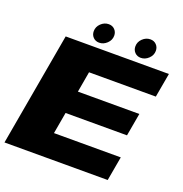

<svg xmlns="http://www.w3.org/2000/svg" viewBox="-156 -948 1022 1075"><g transform="rotate(20 355.0 -411.0)"><path d="M-12.5 0 106.5 -675H721.5L696 -531H298L276.5 -408H642.5L618.5 -272H252.5L230 -144H628L602.5 0ZM542 -706Q520 -706 506 -720.5Q492 -735 492 -756.5Q492 -783 512.2 -802.5Q532.5 -822 558.5 -822Q580.5 -822 594.5 -807.5Q608.5 -793 608.5 -771.5Q608.5 -745 588 -725.5Q567.5 -706 542 -706ZM294 -706Q272 -706 258 -720.5Q244 -735 244 -756.5Q244 -783 264.2 -802.5Q284.5 -822 310.5 -822Q332.5 -822 346.5 -807.5Q360.5 -793 360.5 -771.5Q360.5 -745 340 -725.5Q319.5 -706 294 -706Z"/></g></svg>

Font: Anybody ExtraExpanded ExtraBold
Style: Italic
Weight: 800
Width: 8
Italic angle: -10°
Designer: Tyler Finck
Foundry: Etcetera Type Company
Version: Version 1.010; ttfautohint (v1.8.3) -l 8 -r 50 -G 200 -x 14 